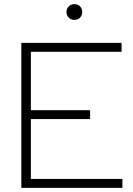

<svg xmlns="http://www.w3.org/2000/svg" viewBox="-20 -907 642 927"><path d="M83 0V-700H567V-657H129V-375H415V-332H129V-43H571V0ZM339 -811Q323 -811 312 -822Q301 -833 301 -849Q301 -865 312 -876Q323 -887 339 -887Q356 -887 366.5 -876Q377 -865 377 -849Q377 -833 366.5 -822Q356 -811 339 -811Z"/></svg>

Font: Red Hat Display VF
Style: Regular
Weight: 300
Designer: Pentagram, MCKL
Foundry: Pentagram, MCKL
Version: Version 1.023